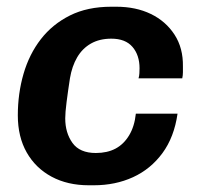

<svg xmlns="http://www.w3.org/2000/svg" viewBox="-20 -541 599 571"><path d="M244 10Q181 10 133.5 -15.5Q86 -41 59.5 -87.5Q33 -134 33 -198Q33 -263 50 -321.5Q67 -380 101.5 -424.5Q136 -469 188 -495Q240 -521 311 -521H326Q384 -521 428.5 -499.5Q473 -478 499 -438Q525 -398 524 -343Q524 -335 524 -326Q524 -317 522 -308H392Q394 -315 394.5 -322.5Q395 -330 395 -338Q395 -377 374 -401.5Q353 -426 311 -426Q276 -426 250.5 -411.5Q225 -397 209.5 -370.5Q194 -344 188 -308Q182 -269 178 -237.5Q174 -206 174 -189Q174 -146 195.5 -116Q217 -86 265 -86Q299 -86 323.5 -99Q348 -112 364 -138.5Q380 -165 384 -203H508Q498 -133 463 -85.5Q428 -38 375.5 -14Q323 10 259 10Z"/></svg>

Font: Chivo Medium SemiBold
Style: Italic
Weight: 600
Italic angle: -8.05°
Version: Version 2.002